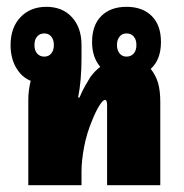

<svg xmlns="http://www.w3.org/2000/svg" viewBox="-20 -543 539 563"><path d="M63 0V-251Q63 -277 70 -306Q43 -317 27 -345Q11 -373 11 -411Q11 -462 40 -492.5Q69 -523 116 -523Q163 -523 191 -492.5Q219 -462 219 -411V-372Q219 -307 209 -257H213Q222 -278 230 -292Q238 -306 245 -317Q257 -334 274 -347Q250 -375 250 -420Q250 -469 277 -496Q304 -523 351 -523Q398 -523 425 -496Q452 -469 452 -420Q452 -368 422 -341Q437 -322 443.5 -299.5Q450 -277 450 -244V0H294V-235Q294 -250 288 -250Q282 -250 272 -234.5Q262 -219 251 -192Q234 -152 226.5 -111.5Q219 -71 219 -40V0ZM110 -377Q123 -377 130.5 -386.5Q138 -396 138 -411Q138 -426 130.5 -435.5Q123 -445 110 -445Q97 -445 89 -436Q81 -427 81 -411Q81 -395 89 -386Q97 -377 110 -377ZM351 -377Q364 -377 372 -386Q380 -395 380 -411Q380 -427 372 -436Q364 -445 351 -445Q338 -445 330.5 -435.5Q323 -426 323 -411Q323 -396 330.5 -386.5Q338 -377 351 -377Z"/></svg>

Font: Noto Sans Thai Looped UI Condensed Black
Style: Regular
Weight: 900
Width: 3
Designer: Cadson Demak Team
Foundry: Cadson Demak Co., Ltd.
Version: Version 1.000; ttfautohint (v1.8.4.7-5d5b)